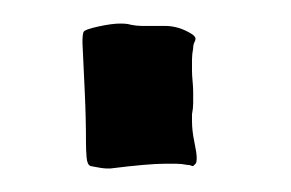

<svg xmlns="http://www.w3.org/2000/svg" viewBox="-20 -7 247 163"><path d="M51 20Q52 18 63.5 15.5Q75 13 82 13Q88 13 91 14Q96 15 100 15Q104 15 108 15H120Q132 15 143 22Q146 24 146 26Q146 27 145 29Q144 31 144 34Q143 39 143 43.5Q143 48 143 53Q143 57 143.5 62Q144 67 144 71Q144 76 144 80.5Q144 85 143 90V96Q143 104 145 113.5Q147 123 147 127Q147 131 146 132Q144 134 144 134Q143 134 142 133.5Q141 133 139 133Q134 132 129.5 132Q125 132 120 132Q113 132 101.5 133Q90 134 74 136H70Q67 136 57 134Q54 133 53.5 126.5Q53 120 53 115Q53 93 52 72Q51 51 50 29Q50 22 51 20Z"/></svg>

Font: Kirang Haerang sl
Style: Regular
Weight: 400
Version: Version 1.00